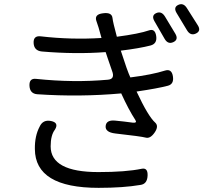

<svg xmlns="http://www.w3.org/2000/svg" viewBox="-20 -853 1040 925"><path d="M775 -773 825 -690Q841 -662 815 -650Q789 -638 773 -666L724 -751Q708 -779 733 -790Q758 -801 775 -773ZM831 -790Q814 -818 839 -829.5Q864 -841 881 -813L933 -731Q950 -704 924 -691.5Q898 -679 881 -707ZM638 -412Q694 -292 728 -262Q746 -245 725 -214.5Q704 -184 682 -190Q660 -196 535 -210Q486 -216 489 -246Q492 -276 534.5 -272Q577 -268 620 -262Q642 -260 632 -275Q600 -324 564 -403Q365 -385 159 -399Q124 -402 122 -439.5Q120 -477 154 -473Q335 -454 500 -469Q535 -472 520 -511Q506 -550 499 -572Q492 -594 489 -602Q343 -591 181 -605Q144 -609 142 -645.5Q140 -682 176 -678Q322 -661 469 -670Q468 -674 465.5 -682.5Q463 -691 455 -720L444 -753Q434 -784 476 -789Q519 -795 522 -766Q524 -746 543 -676Q650 -690 699 -707Q727 -716 732.5 -679.5Q738 -643 706 -634Q652 -620 562 -609Q593 -512 608 -480Q712 -493 775 -513Q807 -523 813 -485.5Q819 -448 789 -440Q740 -427 638 -412ZM245 -229Q224 -202 224 -148Q224 -24 454 -24Q586 -24 663 -40Q693 -46 691 -6Q689 34 656 38Q574 52 455 52Q149 52 148 -135Q147 -198 171 -243Q187 -278 226 -270Q265 -262 245 -229Z"/></svg>

Font: Raw Maruko Gothic CJK TC
Style: Regular
Weight: 400
Version: Version 1.001